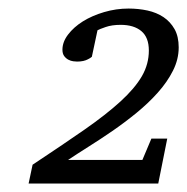

<svg xmlns="http://www.w3.org/2000/svg" viewBox="-20 -812 438 449"><path d="M397.9 -701.2Q397.9 -673.3 384.5 -646.7Q371.1 -620.1 349.1 -595.5Q327.1 -570.8 299.3 -548.1Q271.5 -525.4 242.7 -505.6Q213.9 -485.8 186.8 -468.8Q159.7 -451.7 139.2 -438H313L334 -487.8H371.1L350.1 -382.8H46.9L56.2 -426.8Q125.5 -472.7 176.8 -508.3Q228 -543.9 261.7 -574.7Q295.4 -605.5 311.8 -633.8Q328.1 -662.1 328.1 -693.8Q328.1 -724.6 310.5 -739.3Q293 -753.9 262.2 -753.9Q241.7 -753.9 227.1 -748.8Q212.4 -743.7 208 -741.2L194.8 -679.2Q190.9 -675.8 185.5 -673.3Q181.2 -670.9 174.6 -669.4Q168 -668 160.2 -668Q157.2 -668 151.4 -668.7Q145.5 -669.4 139.9 -672.4Q134.3 -675.3 130.1 -680.9Q126 -686.5 126 -695.8Q126 -713.9 139.2 -731.2Q152.3 -748.5 173.8 -762Q195.3 -775.4 223.4 -783.7Q251.5 -792 280.8 -792Q303.7 -792 325 -787.4Q346.2 -782.7 362.3 -772Q378.4 -761.2 388.2 -743.9Q397.9 -726.6 397.9 -701.2Z"/></svg>

Font: Charis SIL Afr
Style: Italic
Weight: 400
Italic angle: -11°
Foundry: SIL International
Version: Version 5.000